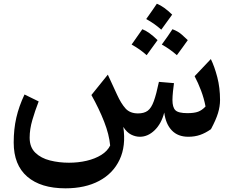

<svg xmlns="http://www.w3.org/2000/svg" viewBox="-20 -733 1265 1040"><path d="M1000 7.8Q943.8 7.8 910.9 -26.4Q877.9 -60.5 869.6 -123.5Q854.5 -63.5 817.9 -27.8Q781.2 7.8 737.8 7.8Q713.9 7.8 690.4 -3.9Q667 -15.6 647.9 -45.4Q663.1 57.1 627.9 131.8Q592.8 206.5 517.1 246.8Q441.4 287.1 334.5 287.1Q201.2 287.1 127.7 223.9Q54.2 160.6 54.2 39.1Q54.2 -33.7 68.4 -95.5Q82.5 -157.2 112.8 -221.2L189.5 -183.6Q169.9 -133.3 155.3 -83.3Q140.6 -33.2 140.6 12.7Q140.6 64.5 171.4 94.2Q202.1 124 251 136.2Q299.8 148.4 353.5 148.4Q404.3 148.4 449.7 137.7Q495.1 127 528.6 106.2Q562 85.4 576.7 55.2Q571.3 -4.4 544.2 -73.7Q517.1 -143.1 475.1 -218.3L564 -328.6L613.8 -220.7Q635.7 -172.4 659.9 -145.5Q684.1 -118.7 727.5 -118.7Q760.7 -118.7 780.3 -133.3Q799.8 -147.9 813.2 -185.1Q826.7 -222.2 840.8 -289.6L922.4 -282.7Q919.9 -267.6 917 -238.3Q914.1 -209 914.1 -191.4Q914.1 -151.9 929.9 -136Q945.8 -120.1 995.1 -120.1Q1031.7 -120.1 1053 -127.9Q1074.2 -135.7 1093.3 -156.2Q1085 -200.2 1069.1 -242.2Q1053.2 -284.2 1034.2 -320.3L1122.1 -413.1Q1142.1 -372.1 1157 -314.9Q1171.9 -257.8 1171.9 -191.4Q1171.9 -156.7 1160.9 -120.4Q1149.9 -84 1122.6 -33.2Q1092.8 -12.2 1063.7 -2.2Q1034.7 7.8 1000 7.8ZM856.4 -491.7Q891.1 -539.1 914.1 -574.7Q944.8 -563.5 965.6 -544.7Q986.3 -525.9 997.1 -515.6Q982.4 -495.1 967.8 -474.6Q953.1 -454.1 938 -434.1Q899.9 -467.8 856.4 -491.7ZM692.9 -491.7Q742.7 -563 751 -574.7Q786.6 -561.5 833.5 -515.6Q795.4 -461.9 774.4 -434.1Q738.8 -466.3 692.9 -491.7ZM772 -629.9Q814.5 -689.5 829.6 -712.9Q867.7 -697.8 912.6 -653.8L853.5 -572.3Q817.9 -604.5 772 -629.9Z"/></svg>

Font: Pinar-DS1-FD SemiBold
Style: Regular
Weight: 600
Designer: Amin Abedi
Version: Version 3.000